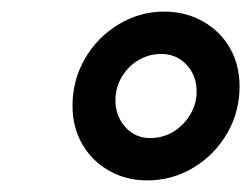

<svg xmlns="http://www.w3.org/2000/svg" viewBox="-20 -729 433 331"><path d="M234 -418Q197 -418 167.5 -435Q138 -452 121.5 -481Q105 -510 105 -547Q105 -591 126.5 -628Q148 -665 184.5 -687Q221 -709 263 -709Q300 -709 330 -692Q360 -675 376.5 -646Q393 -617 393 -580Q393 -536 371.5 -499Q350 -462 313.5 -440Q277 -418 234 -418ZM239 -491Q261 -491 279 -502Q297 -513 308 -531.5Q319 -550 319 -571Q319 -599 301.5 -617.5Q284 -636 258 -636Q237 -636 219 -625.5Q201 -615 190 -596.5Q179 -578 179 -556Q179 -529 196 -510Q213 -491 239 -491Z"/></svg>

Font: Red Hat Display ExtraBold
Style: Italic
Weight: 800
Italic angle: -12°
Designer: Pentagram, MCKL
Foundry: Pentagram, MCKL
Version: Version 1.023